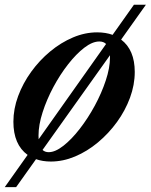

<svg xmlns="http://www.w3.org/2000/svg" viewBox="-28 -671 636 810"><path d="M-8 118.5 88.5 -17.5Q28.5 -61 28.5 -157.5Q28.5 -211.5 48.5 -265.5Q68.5 -319.5 103.5 -368Q138.5 -416.5 183.8 -454Q229 -491.5 279.8 -513Q330.5 -534.5 382 -534.5Q418 -534.5 447 -524L537 -651H587.5L483 -504Q540.5 -460.5 540.5 -367.5Q540.5 -313 520.5 -258.8Q500.5 -204.5 465.5 -156.2Q430.5 -108 385.2 -70.2Q340 -32.5 289 -11Q238 10.5 186.5 10.5Q152 10.5 124 0.5L40 118.5ZM134.5 -99Q134.5 -90.5 135 -83.5L419.5 -485.5Q409 -496 391 -496Q362 -496 327.8 -469.8Q293.5 -443.5 259.5 -400Q225.5 -356.5 197.2 -303.8Q169 -251 151.8 -197.5Q134.5 -144 134.5 -99ZM177.5 -29Q205 -29 239.5 -56Q274 -83 308.5 -127.5Q343 -172 371.8 -225Q400.5 -278 418.2 -331.5Q436 -385 436 -428.5Q436 -433.5 436 -438L151.5 -38.5Q161.5 -29 177.5 -29Z"/></svg>

Font: Libre Caslon Text Medium Italic
Style: Regular
Weight: 500
Italic angle: -22.583°
Designer: Pablo Impallari, Rodrigo Fuenzalida, Katja Schimmel
Foundry: Pablo Impallari, Rodrigo Fuenzalida
Version: Version 2.000